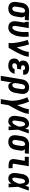

<svg xmlns="http://www.w3.org/2000/svg" viewBox="2108 -2686 783 5040"><g transform="rotate(90 2500.0 -166.5)"><path d="M205 8Q175 8 147 1.5Q119 -5 96 -20Q73 -35 58 -58Q43 -81 36 -108Q29 -135 29.5 -164.5Q30 -194 35 -223L56 -353Q60 -378 68.5 -402Q77 -426 91.5 -447.5Q106 -469 126.5 -486.5Q147 -504 170 -515Q193 -526 218 -532Q243 -538 267 -538Q271 -538 275 -538Q279 -538 283 -538L519 -530L502 -425L399 -429Q410 -418 418.5 -404Q427 -390 431.5 -374Q436 -358 435.5 -341Q435 -324 433 -307L411 -177Q407 -152 399 -128Q391 -104 377.5 -82Q364 -60 344.5 -42Q325 -24 301.5 -12.5Q278 -1 253.5 3.5Q229 8 205 8ZM207 -97Q223 -97 239 -106Q255 -115 265 -129.5Q275 -144 280.5 -160.5Q286 -177 289 -194L310 -324Q312 -335 313 -346.5Q314 -358 313.5 -369Q313 -380 311 -391Q309 -402 304 -411Q299 -420 289.5 -426Q280 -432 269 -433H265Q264 -433 263 -433Q262 -433 260 -433Q244 -433 228.5 -423.5Q213 -414 202.5 -399.5Q192 -385 186.5 -369Q181 -353 178 -336L157 -206Q155 -194 154 -182Q153 -170 154 -158.5Q155 -147 158 -136Q161 -125 167.5 -116Q174 -107 184.5 -102Q195 -97 207 -97Z M700 8Q672 8 645 0.5Q618 -7 597 -22.5Q576 -38 562 -61.5Q548 -85 542 -111.5Q536 -138 537 -166.5Q538 -195 543 -223L576 -425H552V-530H718L665 -206Q665 -206 665 -206Q665 -206 665 -206Q663 -195 662 -183.5Q661 -172 661 -161Q661 -150 663 -139Q665 -128 669.5 -118.5Q674 -109 683 -103Q692 -97 703 -97Q703 -97 703 -97Q703 -97 703 -97Q717 -97 730.5 -105Q744 -113 753.5 -125Q763 -137 770 -150Q777 -163 782.5 -176.5Q788 -190 792.5 -204Q797 -218 800.5 -231.5Q804 -245 807 -259Q810 -273 812 -287Q822 -347 823 -405Q824 -463 818 -521L941 -531Q948 -467 947 -402.5Q946 -338 935 -273Q930 -241 921.5 -209.5Q913 -178 900 -147Q887 -116 868 -87Q849 -58 823 -35.5Q797 -13 764.5 -2.5Q732 8 700 8Z M1108 0Q1113 -33 1112.5 -66Q1112 -99 1109 -131Q1106 -163 1101 -195Q1096 -227 1090 -258Q1084 -289 1077.5 -320Q1071 -351 1063.5 -382Q1056 -413 1047 -443Q1038 -473 1028 -503L1145 -538Q1172 -460 1191 -378.5Q1210 -297 1223 -214Q1241 -245 1258 -277.5Q1275 -310 1290 -342.5Q1305 -375 1317.5 -409Q1330 -443 1336 -477L1344 -530H1470L1461 -477Q1454 -435 1438.5 -394Q1423 -353 1404.5 -312.5Q1386 -272 1365.5 -232.5Q1345 -193 1323.5 -154Q1302 -115 1279 -76.5Q1256 -38 1233 0Z M1705 8Q1678 8 1652 4Q1626 0 1602.5 -10Q1579 -20 1560.5 -37Q1542 -54 1531 -76.5Q1520 -99 1517 -125.5Q1514 -152 1519 -178Q1522 -196 1529 -213Q1536 -230 1549 -243.5Q1562 -257 1578.5 -266.5Q1595 -276 1613 -283Q1600 -293 1590 -306.5Q1580 -320 1575 -336Q1570 -352 1570 -370Q1570 -388 1573 -405Q1576 -426 1584.5 -446Q1593 -466 1608.5 -482Q1624 -498 1643 -509.5Q1662 -521 1682.5 -527Q1703 -533 1724 -535.5Q1745 -538 1765 -538Q1789 -538 1811.5 -535.5Q1834 -533 1855 -525.5Q1876 -518 1894 -506Q1912 -494 1924 -476Q1936 -458 1940 -435.5Q1944 -413 1941 -390Q1940 -388 1940 -386Q1940 -384 1939 -382H1815Q1815 -382 1815 -383Q1815 -384 1816 -384Q1817 -395 1814 -405Q1811 -415 1804 -421.5Q1797 -428 1786.5 -430.5Q1776 -433 1765 -433Q1754 -433 1743 -431Q1732 -429 1721.5 -423.5Q1711 -418 1704 -408Q1697 -398 1695 -387Q1693 -375 1695 -363Q1697 -351 1705 -343Q1713 -335 1724.5 -331.5Q1736 -328 1748 -328H1804L1787 -223H1731Q1717 -223 1702.5 -220.5Q1688 -218 1674.5 -211Q1661 -204 1652.5 -191Q1644 -178 1642 -164Q1639 -150 1642 -136.5Q1645 -123 1654.5 -113.5Q1664 -104 1677.5 -100.5Q1691 -97 1705 -97Q1719 -97 1733.5 -100Q1748 -103 1761 -111Q1774 -119 1782.5 -131.5Q1791 -144 1794 -158H1918Q1913 -134 1903 -111.5Q1893 -89 1878 -69.5Q1863 -50 1842.5 -34Q1822 -18 1799 -8.5Q1776 1 1752.5 4.5Q1729 8 1705 8Z M1972 205 2064 -353Q2068 -378 2076 -402Q2084 -426 2097.5 -448Q2111 -470 2130.5 -488Q2150 -506 2173.5 -517.5Q2197 -529 2221.5 -533.5Q2246 -538 2271 -538Q2300 -538 2328 -531.5Q2356 -525 2379 -510Q2402 -495 2417.5 -472Q2433 -449 2440 -422Q2447 -395 2446 -365.5Q2445 -336 2441 -307L2419 -177Q2415 -154 2409 -132.5Q2403 -111 2392.5 -90Q2382 -69 2366.5 -50.5Q2351 -32 2331.5 -18.5Q2312 -5 2290 1.5Q2268 8 2245 8Q2225 8 2206.5 2Q2188 -4 2175.5 -17.5Q2163 -31 2155.5 -48.5Q2148 -66 2145 -85L2097 205ZM2209 -97Q2227 -97 2243.5 -105.5Q2260 -114 2271 -128.5Q2282 -143 2288 -160Q2294 -177 2297 -194L2318 -324Q2320 -336 2321 -348Q2322 -360 2321.5 -371.5Q2321 -383 2318 -394Q2315 -405 2308.5 -414Q2302 -423 2291.5 -428Q2281 -433 2269 -433Q2252 -433 2236 -424Q2220 -415 2210 -400.5Q2200 -386 2194.5 -369.5Q2189 -353 2186 -337L2167 -221Q2165 -208 2163.5 -195Q2162 -182 2162.5 -169.5Q2163 -157 2164.5 -144.5Q2166 -132 2171 -121Q2176 -110 2186.5 -103.5Q2197 -97 2209 -97Z M2582 205 2619 -17Q2626 -59 2625 -101Q2624 -143 2620 -184Q2616 -225 2607.5 -264.5Q2599 -304 2588 -343Q2577 -382 2563.5 -419.5Q2550 -457 2533 -493L2645 -538Q2680 -465 2703.5 -386Q2727 -307 2739 -225Q2755 -256 2769 -287Q2783 -318 2796 -349.5Q2809 -381 2819.5 -412.5Q2830 -444 2836 -477L2844 -530H2970L2961 -477Q2954 -435 2939 -394Q2924 -353 2906.5 -313Q2889 -273 2869 -233.5Q2849 -194 2828 -155Q2807 -116 2785.5 -77Q2764 -38 2741 0L2707 205Z M3177 8Q3149 8 3122 1Q3095 -6 3075 -22.5Q3055 -39 3042.5 -62.5Q3030 -86 3025 -112.5Q3020 -139 3021 -167Q3022 -195 3027 -223L3048 -353Q3052 -377 3059 -400Q3066 -423 3078 -444.5Q3090 -466 3107.5 -484.5Q3125 -503 3146.5 -515.5Q3168 -528 3191.5 -533Q3215 -538 3238 -538Q3260 -538 3280.5 -530Q3301 -522 3315.5 -508Q3330 -494 3339.5 -475Q3349 -456 3356 -437Q3363 -460 3370.5 -483.5Q3378 -507 3385 -530H3484Q3459 -461 3435 -391.5Q3411 -322 3385 -254Q3389 -190 3391.5 -126.5Q3394 -63 3398 0H3300Q3300 -19 3300.5 -38.5Q3301 -58 3301 -78Q3290 -61 3277 -45.5Q3264 -30 3248 -18Q3232 -6 3214 1Q3196 8 3177 8ZM3177 -97Q3190 -97 3203 -104Q3216 -111 3226.5 -121.5Q3237 -132 3244.5 -144.5Q3252 -157 3259 -169.5Q3266 -182 3272 -195Q3278 -208 3283.5 -221Q3289 -234 3294 -247Q3299 -260 3304 -273Q3303 -285 3302.5 -297Q3302 -309 3300.5 -321Q3299 -333 3297.5 -344.5Q3296 -356 3293.5 -368Q3291 -380 3287.5 -391Q3284 -402 3277 -411Q3270 -420 3260 -426.5Q3250 -433 3238 -433Q3223 -433 3210 -422Q3197 -411 3189 -396.5Q3181 -382 3177 -367Q3173 -352 3170 -336L3149 -206Q3147 -196 3146 -185Q3145 -174 3144.5 -163.5Q3144 -153 3145 -142.5Q3146 -132 3149 -122Q3152 -112 3159 -104.5Q3166 -97 3177 -97Z M3705 8Q3675 8 3647 1.5Q3619 -5 3596 -20Q3573 -35 3558 -58Q3543 -81 3536 -108Q3529 -135 3529.5 -164.5Q3530 -194 3535 -223L3556 -353Q3560 -378 3568.5 -402Q3577 -426 3591.5 -447.5Q3606 -469 3626.5 -486.5Q3647 -504 3670 -515Q3693 -526 3718 -532Q3743 -538 3767 -538Q3771 -538 3775 -538Q3779 -538 3783 -538L4019 -530L4002 -425L3899 -429Q3910 -418 3918.5 -404Q3927 -390 3931.5 -374Q3936 -358 3935.5 -341Q3935 -324 3933 -307L3911 -177Q3907 -152 3899 -128Q3891 -104 3877.5 -82Q3864 -60 3844.5 -42Q3825 -24 3801.5 -12.5Q3778 -1 3753.5 3.5Q3729 8 3705 8ZM3707 -97Q3723 -97 3739 -106Q3755 -115 3765 -129.5Q3775 -144 3780.5 -160.5Q3786 -177 3789 -194L3810 -324Q3812 -335 3813 -346.5Q3814 -358 3813.5 -369Q3813 -380 3811 -391Q3809 -402 3804 -411Q3799 -420 3789.5 -426Q3780 -432 3769 -433H3765Q3764 -433 3763 -433Q3762 -433 3760 -433Q3744 -433 3728.5 -423.5Q3713 -414 3702.5 -399.5Q3692 -385 3686.5 -369Q3681 -353 3678 -336L3657 -206Q3655 -194 3654 -182Q3653 -170 3654 -158.5Q3655 -147 3658 -136Q3661 -125 3667.5 -116Q3674 -107 3684.5 -102Q3695 -97 3707 -97Z M4312 0Q4289 0 4266.5 -3.5Q4244 -7 4224 -15.5Q4204 -24 4188.5 -39Q4173 -54 4164.5 -74.5Q4156 -95 4155 -117.5Q4154 -140 4158 -163L4202 -425H4096V-530H4344L4280 -146Q4279 -138 4280 -130Q4281 -122 4285 -116Q4289 -110 4296.5 -107.5Q4304 -105 4312 -105H4395V0Z M4677 8Q4649 8 4622 1Q4595 -6 4575 -22.5Q4555 -39 4542.5 -62.5Q4530 -86 4525 -112.5Q4520 -139 4521 -167Q4522 -195 4527 -223L4548 -353Q4552 -377 4559 -400Q4566 -423 4578 -444.5Q4590 -466 4607.5 -484.5Q4625 -503 4646.5 -515.5Q4668 -528 4691.5 -533Q4715 -538 4738 -538Q4760 -538 4780.5 -530Q4801 -522 4815.5 -508Q4830 -494 4839.5 -475Q4849 -456 4856 -437Q4863 -460 4870.5 -483.5Q4878 -507 4885 -530H4984Q4959 -461 4935 -391.5Q4911 -322 4885 -254Q4889 -190 4891.5 -126.5Q4894 -63 4898 0H4800Q4800 -19 4800.5 -38.5Q4801 -58 4801 -78Q4790 -61 4777 -45.5Q4764 -30 4748 -18Q4732 -6 4714 1Q4696 8 4677 8ZM4677 -97Q4690 -97 4703 -104Q4716 -111 4726.5 -121.5Q4737 -132 4744.5 -144.5Q4752 -157 4759 -169.5Q4766 -182 4772 -195Q4778 -208 4783.5 -221Q4789 -234 4794 -247Q4799 -260 4804 -273Q4803 -285 4802.5 -297Q4802 -309 4800.5 -321Q4799 -333 4797.5 -344.5Q4796 -356 4793.5 -368Q4791 -380 4787.5 -391Q4784 -402 4777 -411Q4770 -420 4760 -426.5Q4750 -433 4738 -433Q4723 -433 4710 -422Q4697 -411 4689 -396.5Q4681 -382 4677 -367Q4673 -352 4670 -336L4649 -206Q4647 -196 4646 -185Q4645 -174 4644.5 -163.5Q4644 -153 4645 -142.5Q4646 -132 4649 -122Q4652 -112 4659 -104.5Q4666 -97 4677 -97Z"/></g></svg>

Font: Iosevka Slab Extrabold Oblique
Style: Regular
Weight: 800
Italic angle: -9°
Monospace: yes
Designer: Belleve Invis
Foundry: Belleve Invis
Version: Version 11.1.1; ttfautohint (v1.8.3)